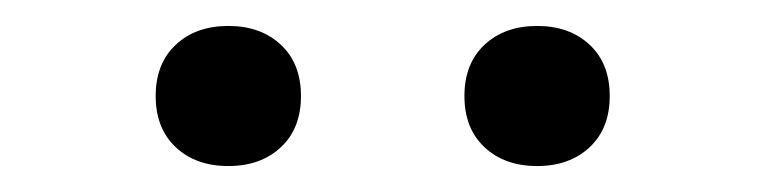

<svg xmlns="http://www.w3.org/2000/svg" viewBox="-20 -929 590 148"><path d="M156 -801Q131 -801 115.5 -815.5Q100 -830 100 -855Q100 -880 115.5 -894.5Q131 -909 156 -909Q181 -909 196.5 -894.5Q212 -880 212 -855Q212 -830 196.5 -815.5Q181 -801 156 -801ZM394 -801Q369 -801 353.5 -815.5Q338 -830 338 -855Q338 -880 353.5 -894.5Q369 -909 394 -909Q419 -909 434.5 -894.5Q450 -880 450 -855Q450 -830 434.5 -815.5Q419 -801 394 -801Z"/></svg>

Font: M PLUS Code Latin SemiExpanded Light
Style: Regular
Weight: 300
Width: 6
Designer: Coji Morishita
Foundry: UNDERFOREST DESIGN
Version: Version 1.002; ttfautohint (v1.8.3)